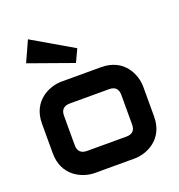

<svg xmlns="http://www.w3.org/2000/svg" viewBox="-143 -924 969 1042"><g transform="rotate(-20 341.5 -403.0)"><path d="M634 -350C634 -422 587 -528 456 -528H227C156 -528 49 -481 49 -350V-178C49 -47 156 0 227 0H456C528 0 634 -47 634 -178ZM507 -178C507 -145 490 -127 456 -127H228C194 -127 176 -145 176 -178V-350C176 -383 194 -401 228 -401H456C489 -401 507 -384 507 -349ZM80 -687 335 -596 369 -669 134 -806Z"/></g></svg>

Font: Audiowide
Style: Regular
Weight: 400
Designer: Astigmatic (AOETI)
Foundry: Astigmatic (AOETI)
Version: Version 1.002